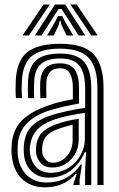

<svg xmlns="http://www.w3.org/2000/svg" viewBox="-20 -798 514 828"><path d="M400 0V-418.2Q400 -506.8 363.5 -547.5Q327 -588.2 239.2 -588.2Q156 -588.2 116.6 -555.5Q77.2 -522.8 74.2 -446Q73.8 -428.8 73.6 -410.9Q73.5 -393 75 -374.8H48.8Q47.2 -394.5 47.1 -410.4Q47 -426.2 47.8 -447Q51.2 -534.8 96.5 -572Q141.8 -609.2 239.2 -609.2Q341.5 -609.2 384 -563.9Q426.5 -518.5 426.5 -418.2V0ZM347 0.2V-65.2L351.5 -141.8H345.5Q323.5 -90.8 283 -61.1Q242.5 -31.5 189 -32Q145 -32 116.1 -59.5Q87.2 -87 83 -134.8Q81.5 -152.8 82.8 -170.8Q87.5 -223.5 115.9 -252.9Q144.2 -282.2 199.5 -300.5Q226 -309.2 269.4 -318.9Q312.8 -328.5 347.2 -332.8V-418.2Q347.2 -482.2 323 -514Q298.8 -545.8 239.2 -545.8Q184 -545.8 156.6 -521.9Q129.2 -498 127.2 -444.2Q126.5 -429.8 126.4 -411.9Q126.2 -394 127.5 -374.8H101.2Q100 -394.5 100 -412.4Q100 -430.2 100.8 -444.8Q103.2 -509.2 135.9 -538.1Q168.5 -567 239.2 -567Q312.5 -567 343 -530.9Q373.5 -494.8 373.5 -418.2V0.2ZM173 9.8Q113.2 9.8 74.9 -26.4Q36.5 -62.5 30.2 -130.5Q28.5 -153.8 30.2 -175.2Q35.8 -237.2 71.5 -275.5Q107.2 -313.8 182 -341Q208.2 -350.5 233 -357Q257.8 -363.5 294.2 -369.8V-418.5Q294.2 -458.2 281.9 -480.9Q269.5 -503.5 239.2 -503.5Q209 -503.5 195 -486.8Q181 -470 179.8 -441Q179.5 -433.8 179.4 -414.2Q179.2 -394.8 180 -374.8H153.8Q152.8 -397 153 -414.4Q153.2 -431.8 153.5 -443.5Q155.2 -482.8 175.1 -503.8Q195 -524.8 239.2 -524.8Q284.2 -524.8 302.5 -497.5Q320.8 -470.2 320.8 -418.5V-351.5Q287.8 -345.8 253.5 -337.9Q219.2 -330 191 -321Q63 -279.2 56.5 -173Q56 -164.2 55.9 -153.1Q55.8 -142 56.5 -132.8Q61.2 -77.8 94 -44.4Q126.8 -11 181.2 -11Q229.5 -11 265.8 -31.1Q302 -51.2 327.2 -87.8H333L323.2 -22.2V0H297.2L296.8 -5.5L310.8 -47.5H305.8Q256.8 9.8 173 9.8ZM198.5 -52.8Q242.5 -52.8 275.8 -74.1Q309 -95.5 327.5 -129Q346 -162.5 346 -199V-311.2Q313.5 -307.2 273.6 -298.5Q233.8 -289.8 208.2 -280.2Q161 -262.5 137.9 -236.1Q114.8 -209.8 109 -165.5Q107.5 -151 109.2 -137Q114.5 -100 136.8 -76.4Q159 -52.8 198.5 -52.8ZM205 -75.5Q174.2 -75.5 156.2 -94.2Q138.2 -113 135.8 -139.2Q134.2 -153 135.5 -165Q139.2 -201 158.4 -223.1Q177.5 -245.2 216.5 -259.8Q243 -269.8 266.6 -275.5Q290.2 -281.2 319.5 -286V-196.8Q319.5 -146.2 286.5 -110.9Q253.5 -75.5 205 -75.5ZM208.8 -96.2Q242.5 -96.2 267.9 -124.4Q293.2 -152.5 293.2 -194.2V-260.2Q276.8 -256.5 259.9 -251.5Q243 -246.5 225 -239.5Q193.2 -227.2 178.6 -209.8Q164 -192.2 162 -163.5Q161.2 -155.8 161.5 -150.8Q161.8 -145.8 162.2 -141.2Q164 -125.5 176 -110.9Q188 -96.2 208.8 -96.2ZM77 -645 167.5 -778.5H194.5L104.5 -645ZM130.5 -645 217 -778.5H261.2L347.8 -645H319.2L267.2 -726.2L245.2 -759.2H233L211 -726L159 -645ZM373.8 -645 283.8 -778.5H310.8L401.2 -645ZM183.2 -645 217.8 -704.2 230 -728.8H248.2L260.8 -704.2L295.8 -645H267.5L245.2 -690L241 -708.5H237.2L233.2 -690L211.8 -645Z"/></svg>

Font: Big Shoulders Inline Text ExtraBold
Style: Regular
Weight: 800
Designer: Patric King
Foundry: XO Type Co
Version: Version 1.000